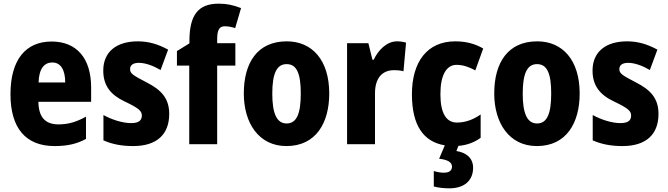

<svg xmlns="http://www.w3.org/2000/svg" viewBox="-20 -785 3635 1045"><path d="M261 -559C119 -559 37 -459 37 -272C37 -89 119 10 277 10C347 10 399 -2 448 -29V-150C395 -121 352 -108 298 -108C225 -108 190 -149 189 -231H476V-309C476 -468 397 -559 261 -559ZM265 -445C310 -445 335 -405 335 -336H190C192 -413 222 -445 265 -445Z M901 -165C901 -252 855 -297 779 -336C702 -376 688 -385 688 -409C688 -431 705 -443 736 -443C773 -443 816 -426 854 -404L895 -515C841 -544 790 -560 730 -560C613 -560 542 -502 542 -401C542 -319 582 -269 658 -233C738 -195 752 -180 752 -156C752 -128 733 -115 694 -115C646 -115 588 -134 543 -159V-21C593 1 645 10 705 10C833 10 901 -53 901 -165Z M1261 -428V-550H1162V-572C1162 -622 1174 -642 1203 -642C1223 -642 1242 -638 1260 -632L1292 -741C1247 -758 1215 -765 1170 -765C1059 -765 1011 -704 1011 -562V-549L943 -507V-428H1010V0H1162V-428Z M1772 -276C1772 -458 1679 -560 1541 -560C1382 -560 1307 -445 1307 -276C1307 -116 1388 10 1539 10C1701 10 1772 -118 1772 -276ZM1462 -275C1462 -383 1485 -436 1540 -436C1596 -436 1617 -383 1617 -276C1617 -169 1596 -113 1540 -113C1485 -113 1462 -170 1462 -275Z M2141 -560C2084 -560 2038 -511 2014 -460H2007L1985 -550H1869V0H2021V-277C2021 -363 2063 -403 2124 -403C2147 -403 2163 -401 2176 -397L2190 -553C2173 -558 2156 -560 2141 -560Z M2555 128C2555 75 2517 45 2464 37L2475 9C2522 5 2562 -10 2596 -35V-162C2555 -133 2511 -118 2467 -118C2409 -118 2377 -168 2377 -273C2377 -377 2410 -432 2465 -432C2499 -432 2532 -421 2567 -402L2610 -521C2567 -546 2518 -560 2458 -560C2304 -560 2222 -447 2222 -272C2222 -102 2285 -13 2401 6L2370 79C2415 84 2440 97 2440 122C2440 143 2425 155 2396 155C2380 155 2361 152 2341 146V230C2363 236 2392 240 2426 240C2508 240 2555 197 2555 128Z M3135 -276C3135 -458 3042 -560 2904 -560C2745 -560 2670 -445 2670 -276C2670 -116 2751 10 2902 10C3064 10 3135 -118 3135 -276ZM2825 -275C2825 -383 2848 -436 2903 -436C2959 -436 2980 -383 2980 -276C2980 -169 2959 -113 2903 -113C2848 -113 2825 -170 2825 -275Z M3564 -165C3564 -252 3518 -297 3442 -336C3365 -376 3351 -385 3351 -409C3351 -431 3368 -443 3399 -443C3436 -443 3479 -426 3517 -404L3558 -515C3504 -544 3453 -560 3393 -560C3276 -560 3205 -502 3205 -401C3205 -319 3245 -269 3321 -233C3401 -195 3415 -180 3415 -156C3415 -128 3396 -115 3357 -115C3309 -115 3251 -134 3206 -159V-21C3256 1 3308 10 3368 10C3496 10 3564 -53 3564 -165Z"/></svg>

Font: Noto Sans Khmer Condensed ExtraBold
Style: Regular
Weight: 800
Width: 3
Designer: Danh Hong and the Monotype Design Team
Foundry: Monotype Imaging Inc.
Version: Version 2.004